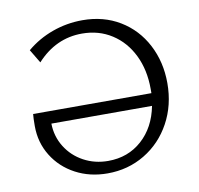

<svg xmlns="http://www.w3.org/2000/svg" viewBox="-76 -747 868 836"><g transform="rotate(-10 357.5 -329.0)"><path d="M57 -249Q57 -284 59 -302H582V-321Q582 -405 550 -470.5Q518 -536 460.5 -573Q403 -610 329 -610Q213 -610 129 -518L93 -578Q144 -621 208 -644Q272 -667 341 -667Q434 -667 506 -623.5Q578 -580 618 -503.5Q658 -427 658 -333Q658 -236 615.5 -158Q573 -80 499 -35.5Q425 9 334 9Q256 9 193 -24.5Q130 -58 93.5 -117Q57 -176 57 -249ZM346 -44Q434 -44 495.5 -99Q557 -154 575 -247H130Q131 -190 160 -143.5Q189 -97 238 -70.5Q287 -44 346 -44Z"/></g></svg>

Font: QiushuiShotai Bright
Style: Regular
Weight: 400
Designer: Christian Thalmann (Catharsis Fonts)
Version: Version 1.250;